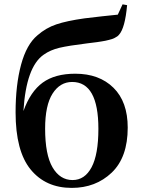

<svg xmlns="http://www.w3.org/2000/svg" viewBox="-20 -873 666 908"><path d="M323.2 -21.5Q380.9 -21.5 413.1 -82Q445.3 -142.6 445.3 -263.7Q445.3 -485.4 321.3 -485.4Q263.7 -485.4 228.5 -430.2Q193.4 -375 193.4 -264.6Q193.4 -141.6 228.5 -81.5Q263.7 -21.5 323.2 -21.5ZM559.6 -852.5 581.1 -848.6Q571.3 -740.2 543 -709Q539.1 -704.1 534.2 -700.7Q529.3 -697.3 522.5 -693.8Q515.6 -690.4 510.3 -688.5Q504.9 -686.5 494.6 -684.1Q484.4 -681.6 478 -680.2Q471.7 -678.7 458.5 -676.8Q445.3 -674.8 439 -673.8Q432.6 -672.9 416 -670.9Q399.4 -668.9 392.6 -668Q304.7 -657.2 261.2 -647Q217.8 -636.7 186.5 -614.3Q103.5 -556.6 90.8 -347.7Q124 -440.4 182.1 -482.4Q240.2 -524.4 335.9 -524.4Q449.2 -524.4 516.6 -458Q584 -391.6 584 -269.5Q584 -128.9 508.3 -56.6Q432.6 15.6 319.3 15.6Q196.3 15.6 125 -71.3Q53.7 -158.2 53.7 -341.8Q53.7 -470.7 79.6 -566.9Q105.5 -663.1 157.2 -706.1Q197.3 -741.2 246.6 -757.8Q295.9 -774.4 378.9 -786.1Q406.2 -790 462.4 -795.9Q518.6 -801.8 537.1 -803.7Z"/></svg>

Font: GenRyuMin TW TTF Bold
Style: Regular
Weight: 700
Version: Version 1.300